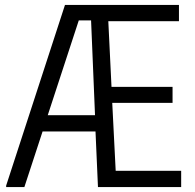

<svg xmlns="http://www.w3.org/2000/svg" viewBox="-20 -760 794 780"><path d="M5 -6 244 -740H707V-674H420L433 -407H681V-342H436L450 -66H716V0H378L368 -226H153L79 0H5ZM174 -292H366L350 -677H300Z"/></svg>

Font: Encode Sans Compressed
Style: Regular
Weight: 400
Designer: Pablo Impallari, Andres Torresi
Foundry: Pablo Impallari, Andres Torresi
Version: Version 1.000; ttfautohint (v1.00) -l 8 -r 50 -G 200 -x 14 -